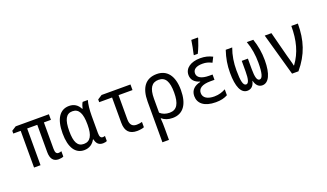

<svg xmlns="http://www.w3.org/2000/svg" viewBox="-90 -1417 3889 2286"><g transform="rotate(-20 1855.0 -274.0)"><path d="M427 8C453 8 477 3 489 -4V-72C478 -67 464 -64 451 -64C425 -64 411 -82 411 -130V-465H500V-536H79L23 -500V-465H117V0H199V-465H327V-119C327 -37 360 8 427 8Z M751 10C817 10 863 -24 890 -74H896C908 -14 940 10 989 10C1010 10 1031 5 1039 0V-65C1031 -62 1019 -60 1011 -60C985 -60 972 -79 972 -126V-342C972 -418 980 -493 994 -537H928C915 -517 905 -487 900 -461H895C865 -518 821 -547 758 -547C642 -547 575 -451 575 -266C575 -84 641 10 751 10ZM772 -61C691 -61 659 -127 659 -263C659 -406 693 -474 774 -474C856 -474 890 -403 890 -267V-258C890 -127 854 -61 772 -61Z M1421 11C1454 11 1494 4 1510 -4V-71C1491 -65 1463 -61 1441 -61C1386 -61 1357 -91 1357 -160V-466H1534V-537H1168L1112 -501V-466H1275V-146C1275 -36 1327 11 1421 11Z M1656 -276V240H1739V98C1739 53 1738 5 1734 -34H1739C1771 -6 1816 10 1872 10C2007 10 2076 -93 2076 -269C2076 -454 1997 -547 1869 -547C1727 -547 1656 -451 1656 -276ZM1859 -61C1811 -61 1769 -76 1739 -105V-282C1739 -413 1779 -475 1866 -475C1953 -475 1990 -409 1990 -269C1990 -130 1951 -61 1859 -61Z M2363 -616V-606H2412C2438 -657 2466 -732 2480 -779V-788H2396C2391 -751 2373 -652 2363 -616ZM2419 10C2484 10 2529 -2 2569 -24V-99C2531 -78 2485 -61 2425 -61C2345 -61 2285 -90 2285 -154C2285 -212 2335 -247 2441 -247H2493V-314H2451C2354 -314 2301 -344 2301 -398C2301 -448 2344 -476 2422 -476C2464 -476 2499 -468 2540 -446L2573 -511C2525 -535 2480 -547 2420 -547C2301 -547 2221 -493 2221 -406C2221 -346 2259 -304 2325 -286V-281C2251 -265 2200 -223 2200 -146C2200 -56 2270 10 2419 10Z M2818 10C2869 10 2900 -23 2913 -81H2915C2929 -23 2961 10 3008 10C3088 10 3136 -87 3136 -261C3136 -357 3121 -445 3090 -537H3008C3040 -450 3054 -355 3054 -261C3054 -130 3037 -66 3000 -66C2967 -66 2953 -114 2953 -215V-348H2875V-215C2875 -114 2861 -66 2829 -66C2792 -66 2777 -128 2777 -263C2777 -358 2790 -447 2823 -537H2741C2709 -442 2695 -357 2695 -261C2695 -86 2738 10 2818 10Z M3386 0H3467C3604 -163 3655 -327 3655 -537H3572C3572 -355 3535 -210 3442 -84H3438C3433 -116 3415 -171 3402 -221L3320 -537H3235Z"/></g></svg>

Font: Noto Sans Mono Condensed
Style: Regular
Weight: 400
Width: 3
Designer: Monotype Design Team
Foundry: Monotype Imaging Inc.
Version: Version 2.014